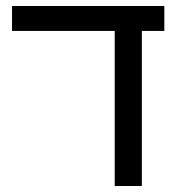

<svg xmlns="http://www.w3.org/2000/svg" viewBox="-20 -619 594 639"><path d="M452.1 -516.1V0H361.8V-516.1H20V-599.1H526.9V-516.1Z"/></svg>

Font: Libra Sans Modern
Style: Regular
Weight: 400
Foundry: Stefan Peev, Context Ltd
Version: Version 1.000